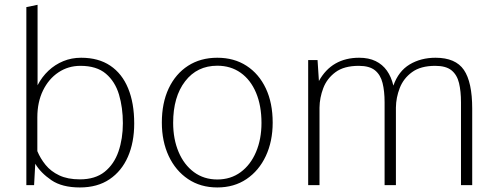

<svg xmlns="http://www.w3.org/2000/svg" viewBox="-20 -782 2100 811"><path d="M317.4 9.8Q242.2 9.8 197 -21Q151.9 -51.8 128.9 -90.3L124 0H91.3V-752L138.7 -761.7V-510.7V-421.9Q157.2 -457.5 184.8 -483.4Q212.4 -509.3 247.3 -523.7Q282.2 -538.1 322.8 -538.1Q396 -538.1 445.8 -504.6Q495.6 -471.2 521.2 -408.9Q546.9 -346.7 546.9 -260.3Q546.9 -180.7 520.3 -119.9Q493.7 -59.1 442.6 -24.7Q391.6 9.8 317.4 9.8ZM317.4 -24.4Q382.3 -24.4 422.1 -56.4Q461.9 -88.4 480.5 -142.3Q499 -196.3 499 -261.7Q499 -327.1 482.7 -382.3Q466.3 -437.5 427.2 -470.7Q388.2 -503.9 319.8 -503.9Q268.1 -503.9 226.8 -476.3Q185.5 -448.7 161.6 -399.7Q137.7 -350.6 137.7 -286.1V-143.6Q150.4 -112.8 172.6 -85.4Q194.8 -58.1 230.2 -41.3Q265.6 -24.4 317.4 -24.4Z M897.9 9.8Q827.1 9.8 774.4 -25.6Q721.7 -61 692.6 -123Q663.6 -185.1 663.6 -264.2Q663.6 -347.2 692.6 -408.7Q721.7 -470.2 774.4 -504.2Q827.1 -538.1 897.9 -538.1Q968.8 -538.1 1021.2 -504.2Q1073.7 -470.2 1102.8 -408.7Q1131.8 -347.2 1131.8 -264.2Q1131.8 -185.1 1102.8 -123Q1073.7 -61 1021.2 -25.6Q968.8 9.8 897.9 9.8ZM897.9 -23.9Q954.6 -23.9 996.6 -54.9Q1038.6 -85.9 1061.5 -140.1Q1084.5 -194.3 1084.5 -262.7Q1084.5 -335.9 1061.5 -390.4Q1038.6 -444.8 996.6 -474.6Q954.6 -504.4 897.9 -504.4Q812.5 -504.4 762 -438.7Q711.4 -373 711.4 -263.2Q711.4 -194.3 734.4 -140.1Q757.3 -85.9 799.3 -54.9Q841.3 -23.9 897.9 -23.9Z M1281.7 0V-528.3H1321.3L1327.1 -439.9Q1354.5 -489.3 1397.2 -513.7Q1439.9 -538.1 1497.1 -538.1Q1537.6 -538.1 1566.7 -523.9Q1595.7 -509.8 1614.3 -483.6Q1632.8 -457.5 1641.6 -420.4Q1663.1 -481.4 1710.4 -509.8Q1757.8 -538.1 1819.8 -538.1Q1904.3 -538.1 1939.5 -486.6Q1974.6 -435.1 1974.6 -323.2V0H1927.2V-350.1Q1927.2 -396.5 1918.9 -431.2Q1910.6 -465.8 1887.2 -484.9Q1863.8 -503.9 1818.4 -503.9Q1756.8 -503.9 1720.5 -477.3Q1684.1 -450.7 1668.5 -410.2Q1652.8 -369.6 1652.3 -327.6V0H1604.5V-349.6Q1604.5 -397 1595.9 -431.4Q1587.4 -465.8 1564 -484.9Q1540.5 -503.9 1495.6 -503.9Q1433.1 -503.9 1397 -477.1Q1360.8 -450.2 1345.5 -409.7Q1330.1 -369.1 1329.6 -327.6V0Z"/></svg>

Font: Comme Thin
Style: Regular
Weight: 250
Version: Version 1.000;gftools[0.9.27]